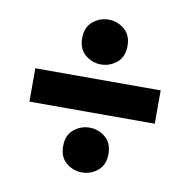

<svg xmlns="http://www.w3.org/2000/svg" viewBox="-69 -653 701 709"><g transform="rotate(10 282.0 -298.5)"><path d="M283 -417Q250 -417 224 -438.5Q198 -460 198 -501Q198 -542 224 -563.5Q250 -585 283 -585Q316 -585 342 -563.5Q368 -542 368 -501Q368 -460 342 -438.5Q316 -417 283 -417ZM47 -236V-361H517V-236ZM283 -12Q250 -12 224 -33.5Q198 -55 198 -96Q198 -137 224 -158.5Q250 -180 283 -180Q316 -180 342 -158.5Q368 -137 368 -96Q368 -55 342 -33.5Q316 -12 283 -12Z"/></g></svg>

Font: Ubuntu Sans ExtraBold
Style: Regular
Weight: 800
Designer: Dalton Maag Ltd
Foundry: Dalton Maag Ltd
Version: Version 1.006; ttfautohint (v1.8.4.7-5d5b)